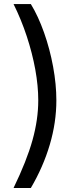

<svg xmlns="http://www.w3.org/2000/svg" viewBox="-20 -792 405 948"><path d="M46.9 136.2Q111.8 2.4 140.4 -99.9Q168.9 -202.1 168.9 -296.4Q168.9 -367.7 154.3 -448.5Q139.6 -529.3 112.3 -612.3Q85 -695.3 46.9 -772H132.3Q168.9 -711.9 197.5 -631.1Q226.1 -550.3 242.2 -462.9Q258.3 -375.5 258.3 -296.4Q258.3 -187.5 225.8 -77.6Q193.4 32.2 132.3 136.2Z"/></svg>

Font: Inter-Regular
Style: Regular
Weight: 400
Designer: Rasmus Andersson
Foundry: rsms
Version: Version 4.000;git-a52131595